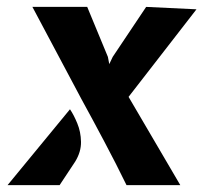

<svg xmlns="http://www.w3.org/2000/svg" viewBox="-20 -537 590 557"><path d="M347 0Q316.5 -62.5 283.2 -125.2Q250 -188 216 -250L74 -517H233L293 -372L297 -351L307 -372L404 -517L550 -510L353 -256L503 0ZM2 0 183 -220Q194 -204 204.2 -179.2Q214.5 -154.5 215 -125.5Q215.5 -96.5 198 -68L153 0Z"/></svg>

Font: Expletus Sans
Style: Bold Italic
Weight: 700
Italic angle: -7°
Version: Version 7.500